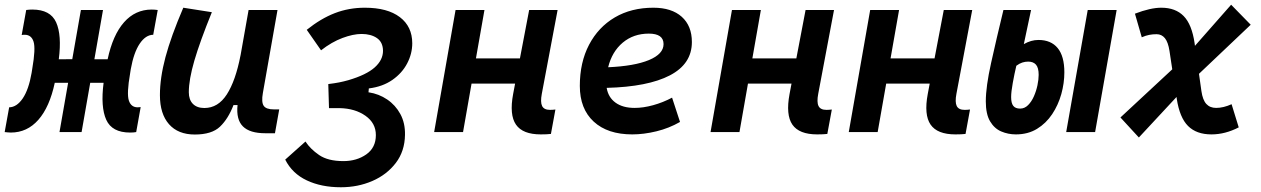

<svg xmlns="http://www.w3.org/2000/svg" viewBox="-51 -560 5345 814"><path d="M-5.4 2Q-11.7 2 -18.1 1.2Q-24.4 0.5 -31.2 0L-12.2 -105Q20 -105.5 45.4 -142.8Q70.8 -180.2 83 -251L85.9 -269.5Q100.6 -354 91.3 -383.3Q82 -412.6 53.7 -412.6Q50.8 -412.6 47.6 -412.4Q44.4 -412.1 41 -411.6L60.1 -517.6Q72.3 -519.5 85.9 -519.5Q162.6 -519.5 187 -465.3Q211.4 -411.1 198.2 -308.6L255.4 -309.1L292 -517.6H385.7L349.1 -308.6H405.3Q427.2 -411.6 474.9 -465.6Q522.5 -519.5 592.3 -519.5Q598.1 -519.5 604.7 -519Q611.3 -518.6 617.7 -517.6L598.6 -412.6Q566.4 -412.1 541.3 -374.8Q516.1 -337.4 503.4 -266.6L500.5 -248Q485.8 -163.6 495.1 -134.3Q504.4 -105 532.7 -105Q537.6 -105 545.4 -106L526.4 0Q514.2 2 500.5 2Q423.8 2 399.4 -52.2Q375 -106.4 388.2 -209H331.5L294.9 0H201.2L237.8 -209H181.2Q159.2 -106 111.6 -52Q64 2 -5.4 2Z M774.9 10.3Q704.1 10.3 665.5 -33.4Q627 -77.1 627 -156.7Q627 -229.5 650.4 -317.4Q673.8 -405.3 726.1 -527.3L847.2 -508.3Q796.4 -383.3 772.9 -302.7Q749.5 -222.2 749.5 -168.9Q749.5 -137.2 766.8 -119.6Q784.2 -102.1 815.4 -102.1Q873.5 -102.1 910.6 -159.7Q947.8 -217.3 968.8 -325.7V-325.2L1002.9 -517.6H1125.5L1063.5 -166Q1056.6 -127 1066.9 -111.6Q1077.1 -96.2 1110.4 -96.2H1132.8L1114.7 4.9H1073.7Q1007.8 4.9 978.8 -24.2Q949.7 -53.2 956.1 -114.7H939Q916.5 -56.2 881.6 -22.9Q846.7 10.3 774.9 10.3Z M1394 233.9Q1311.5 233.9 1249.8 204.8Q1188 175.8 1158.2 116.7L1244.1 40Q1264.2 71.3 1301.8 97.2Q1339.4 123 1404.8 123Q1461.4 123 1502 94.5Q1542.5 65.9 1542.5 12.7Q1542.5 -38.1 1498.5 -69.1Q1454.6 -100.1 1389.6 -101.6Q1384.3 -101.6 1377.9 -101.6Q1371.6 -101.6 1363.8 -101.6Q1359.4 -101.6 1354.5 -101.6Q1349.6 -101.6 1343.8 -101.6L1340.8 -203.6Q1368.2 -207 1387 -210.7Q1405.8 -214.4 1426.3 -220.2Q1502.4 -242.7 1537.6 -274.2Q1572.8 -305.7 1572.8 -344.7Q1572.3 -381.3 1546.9 -398.7Q1521.5 -416 1481.9 -416Q1446.3 -416 1400.6 -398.9Q1355 -381.8 1310.1 -346.7L1249.5 -433.6Q1309.1 -481.4 1368.7 -504.4Q1428.2 -527.3 1495.6 -527.3Q1591.8 -527.3 1644.3 -487.3Q1696.8 -447.3 1696.8 -376.5Q1696.8 -332.5 1675.3 -291.3Q1653.8 -250 1612.5 -221.2Q1571.3 -192.4 1512.7 -185.1L1511.2 -168.5H1512.7Q1555.2 -162.1 1590.3 -138.4Q1625.5 -114.7 1646.2 -76.7Q1667 -38.6 1666 11.7Q1665 81.1 1627 130.9Q1588.9 180.7 1527.6 207.3Q1466.3 233.9 1394 233.9Z M1789.6 0 1880.4 -517.6H2002.9L1966.8 -312.5H2153.3L2192.4 -517.6H2313L2246.1 -162.6Q2239.3 -127 2247.3 -110.6Q2255.4 -94.2 2280.8 -94.2Q2291.5 -94.2 2303.7 -95.7L2284.7 7.8Q2268.6 9.8 2241.7 9.8Q2165 9.8 2136.5 -31.7Q2107.9 -73.2 2124.5 -161.6L2132.8 -205.6H1948.2L1912.1 0Z M2639.6 -102.5Q2676.3 -102.5 2718 -114Q2759.8 -125.5 2798.3 -146L2832 -43Q2785.2 -16.1 2731.7 -3.2Q2678.2 9.8 2629.4 9.8Q2524.9 9.8 2466.1 -44.4Q2407.2 -98.6 2407.2 -195.8Q2407.2 -295.4 2446.3 -370.1Q2485.4 -444.8 2555.4 -486.1Q2625.5 -527.3 2719.2 -527.3Q2796.4 -527.3 2839.4 -488.8Q2882.3 -450.2 2882.3 -381.8Q2882.3 -289.1 2789.1 -240.5Q2695.8 -191.9 2521 -187.5Q2527.8 -147 2558.6 -124.8Q2589.4 -102.5 2639.6 -102.5ZM2527.3 -274.9Q2638.7 -279.8 2700.4 -305.4Q2762.2 -331.1 2762.2 -373Q2762.2 -417.5 2699.7 -417.5Q2634.8 -417.5 2589.1 -379.2Q2543.5 -340.8 2527.3 -274.9Z M2961.4 0 3052.2 -517.6H3174.8L3138.7 -312.5H3325.2L3364.3 -517.6H3484.9L3418 -162.6Q3411.1 -127 3419.2 -110.6Q3427.2 -94.2 3452.6 -94.2Q3463.4 -94.2 3475.6 -95.7L3456.5 7.8Q3440.4 9.8 3413.6 9.8Q3336.9 9.8 3308.3 -31.7Q3279.8 -73.2 3296.4 -161.6L3304.7 -205.6H3120.1L3084 0Z M3547.4 0 3638.2 -517.6H3760.7L3724.6 -312.5H3911.1L3950.2 -517.6H4070.8L4003.9 -162.6Q3997.1 -127 4005.1 -110.6Q4013.2 -94.2 4038.6 -94.2Q4049.3 -94.2 4061.5 -95.7L4042.5 7.8Q4026.4 9.8 3999.5 9.8Q3922.9 9.8 3894.3 -31.7Q3865.7 -73.2 3882.3 -161.6L3890.6 -205.6H3706.1L3669.9 0Z M4255.9 9.8Q4223.1 9.8 4193.8 -2.7Q4164.6 -15.1 4146.5 -45.7Q4128.4 -76.2 4128.4 -130.4Q4128.4 -192.4 4150.9 -293.5Q4173.3 -394.5 4203.1 -517.6H4320.3Q4312.5 -481.4 4304.9 -445.3Q4297.4 -409.2 4289.6 -373Q4320.3 -390.6 4351.6 -390.6Q4404.8 -390.6 4433.1 -356.2Q4461.4 -321.8 4461.4 -253.4Q4461.4 -207.5 4448.5 -161.1Q4435.5 -114.7 4409.7 -75.9Q4383.8 -37.1 4345.5 -13.7Q4307.1 9.8 4255.9 9.8ZM4469.2 0 4560.5 -517.6H4683.1L4591.8 0ZM4257.8 -281.2Q4249.5 -246.1 4242.7 -208.3Q4235.8 -170.4 4235.8 -148.4Q4235.8 -122.6 4244.9 -111.1Q4253.9 -99.6 4273.9 -99.6Q4293 -99.6 4307.6 -114.3Q4322.3 -128.9 4332.3 -151.6Q4342.3 -174.3 4347.4 -198.7Q4352.5 -223.1 4352.5 -242.7Q4352.5 -272.9 4341.1 -285.9Q4329.6 -298.8 4308.1 -298.8Q4295.4 -298.8 4283.2 -294.9Q4271 -291 4257.8 -281.2Z M4777.3 22.9 4699.2 -62 4918.9 -266.1 4907.2 -343.8Q4901.4 -381.3 4887.7 -398.2Q4874 -415 4852.5 -415Q4835.9 -415 4821 -412.1Q4806.2 -409.2 4789.6 -401.9L4760.7 -502Q4826.2 -527.3 4872.6 -527.3Q4932.6 -527.3 4967.3 -491.9Q5002 -456.5 5013.7 -376.5L5015.1 -365.7L5168.5 -540L5251.5 -455.1L5032.2 -247.1L5042.5 -173.8Q5047.9 -136.2 5063.2 -119.4Q5078.6 -102.5 5105 -102.5Q5135.7 -102.5 5170.4 -118.2L5200.7 -20Q5143.1 9.8 5085 9.8Q5021.5 9.8 4985.8 -25.9Q4950.2 -61.5 4938 -141.1L4937 -148.9Z"/></svg>

Font: Cascadia Code PL SemiBold
Style: Italic
Weight: 600
Italic angle: -10°
Monospace: yes
Designer: Aaron Bell
Foundry: Saja Typeworks
Version: Version 2404.023; ttfautohint (v1.8.4)